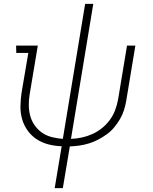

<svg xmlns="http://www.w3.org/2000/svg" viewBox="-20 -755 790 990"><path d="M262 215 298 -1Q263 -2 230 -10.5Q197 -19 170 -36.5Q143 -54 123.5 -80.5Q104 -107 94.5 -139Q85 -171 85.5 -206Q86 -241 91 -276L126 -482H64L63 -520H175L133 -269Q128 -240 128.5 -211Q129 -182 136.5 -155.5Q144 -129 160 -107Q176 -85 198 -70Q220 -55 247.5 -48Q275 -41 304 -39L419 -735H461L346 -39Q374 -40 402 -46Q430 -52 456.5 -64Q483 -76 506 -94.5Q529 -113 546.5 -137Q564 -161 574 -188Q584 -215 589 -243L635 -520H678L631 -236Q627 -212 619.5 -188Q612 -164 599 -141.5Q586 -119 569 -98.5Q552 -78 530.5 -62.5Q509 -47 486 -35Q463 -23 438.5 -15.5Q414 -8 389.5 -4.5Q365 -1 340 0L304 215Z"/></svg>

Font: Iosevka Etoile Extralight
Style: Italic
Weight: 200
Italic angle: -9°
Designer: Belleve Invis
Foundry: Belleve Invis
Version: Version 22.1.2; ttfautohint (v1.8.4)